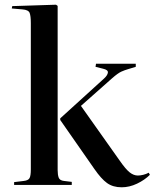

<svg xmlns="http://www.w3.org/2000/svg" viewBox="-20 -786 657 816"><path d="M40 0V-12L81 -17Q100 -19 105.5 -29Q111 -39 111 -66V-688Q111 -718 106 -731Q101 -744 76 -746L30 -750L32 -760L218 -766L225 -761V-63Q225 -43 229.5 -31Q234 -19 252 -17L285 -13V0ZM497 10Q460 10 435 -8Q410 -26 381 -68L236 -276V-283L423 -453Q437 -466 438.5 -477.5Q440 -489 418 -494L386 -502L388 -515H557V-502L524 -492Q510 -488 495.5 -481.5Q481 -475 456 -453L324 -336L489 -103Q514 -67 531 -53.5Q548 -40 566 -40Q576 -40 588.5 -43Q601 -46 612 -52L617 -43Q595 -21 562.5 -5.5Q530 10 497 10Z"/></svg>

Font: Literata 72pt Medium
Style: Regular
Weight: 500
Designer: Latin by Veronika Burian and Jose Scaglione. Greek by Irene Vlachou. Cyrillic by Vera Evstafieva.
Foundry: TypeTogether
Version: Version 3.002